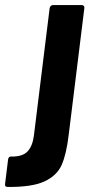

<svg xmlns="http://www.w3.org/2000/svg" viewBox="-117 -534 354 758"><path d="M-97 192 -85 95Q-83 83 -72 84Q-28 85 -8 63.5Q12 42 17 0L79 -502Q80 -507 83.5 -510.5Q87 -514 92 -514H206Q211 -514 214 -510.5Q217 -507 216 -502L154 0Q145 75 126.5 117Q108 159 59 182Q10 205 -87 204Q-99 204 -97 192Z"/></svg>

Font: Barlow Condensed
Style: Bold Italic
Weight: 700
Width: 3
Italic angle: -7°
Designer: Jeremy Tribby
Foundry: Tribby Type
Version: Version 1.408